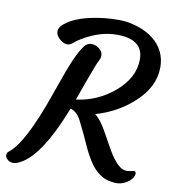

<svg xmlns="http://www.w3.org/2000/svg" viewBox="-113 -833 824 920"><g transform="rotate(10 299.0 -373.0)"><path d="M522.9 -590.8Q522.9 -688 394.5 -688Q314 -688 231.4 -639.2Q207.5 -625 194.1 -613Q180.7 -601.1 168.5 -601.1Q156.2 -601.1 145 -607.2Q133.8 -613.3 125 -622.6Q92.8 -658.2 131.8 -691.4Q190.4 -741.7 326.2 -756.3Q353.5 -759.3 395.5 -759.3Q437.5 -759.3 484.1 -744.1Q530.8 -729 562.5 -703.1Q626 -650.9 626 -569.8Q626 -473.6 538.1 -394.5Q461.9 -325.2 357.9 -295.4Q386.2 -272 411.1 -228L450.2 -158.2Q501.5 -63 542 -54.7Q556.2 -52.2 571.3 -55.7Q586.4 -59.1 591.1 -58.8Q595.7 -58.6 597.4 -50.8Q599.1 -43 593.3 -31.2Q587.4 -19.5 574.2 -9.3Q543.5 15.1 506.8 12.5Q470.2 9.8 447.5 -2.7Q424.8 -15.1 407 -34.2Q389.2 -53.2 375.2 -76.7Q361.3 -100.1 349.6 -124.5L327.6 -172.4Q317.4 -195.8 308.6 -212.6Q299.8 -229.5 293.5 -243.4Q287.1 -257.3 279.3 -268.6Q262.7 -293.9 236.8 -300.8Q134.3 -37.1 28.3 0Q19.5 3.4 10.5 3.4Q1.5 3.4 -5.9 0.2Q-13.2 -2.9 -18.1 -7.8Q-28.3 -17.1 -28.3 -28.3Q-28.3 -39.6 -21 -44.9Q52.2 -98.1 141.6 -355.5L170.9 -438Q221.2 -580.6 255.9 -613.8Q268.1 -623 281.2 -623Q294.4 -623 304.2 -618.9Q314 -614.7 321.3 -608.4Q337.9 -593.8 337.9 -578.6Q337.9 -563.5 331.3 -551.5Q324.7 -539.6 316.4 -518.1Q292.5 -455.6 279.3 -418L254.4 -347.7Q358.4 -361.3 438.5 -429.2Q522.9 -500.5 522.9 -590.8Z"/></g></svg>

Font: Courgette
Style: Regular
Weight: 400
Designer: Karolina Lach
Foundry: Sorkin Type Co.
Version: Version 1.002